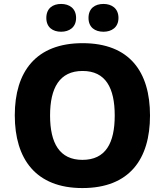

<svg xmlns="http://www.w3.org/2000/svg" viewBox="-20 -944 836 974"><path d="M215 -853C215 -805 248 -783 290 -783C331 -783 366 -805 366 -853C366 -902 331 -924 290 -924C248 -924 215 -902 215 -853ZM429 -853C429 -805 462 -783 505 -783C546 -783 581 -805 581 -853C581 -902 546 -924 505 -924C462 -924 429 -902 429 -853ZM741 -358C741 -580 637 -725 399 -725C162 -725 55 -580 55 -359C55 -137 162 10 398 10C637 10 741 -137 741 -358ZM234 -358C234 -498 282 -584 399 -584C516 -584 562 -498 562 -358C562 -218 516 -133 398 -133C282 -133 234 -218 234 -358Z"/></svg>

Font: Noto Sans Arabic UI XBd
Style: Regular
Weight: 800
Designer: Monotype Design Team, Nadine Chahine and Nizar Qandah
Foundry: Monotype Imaging Inc.
Version: Version 2.010